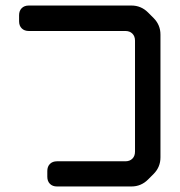

<svg xmlns="http://www.w3.org/2000/svg" viewBox="-20 -569 649 694"><path d="M151 70Q151 86 160.5 95.5Q170 105 186 105H455Q490 105 515 80L535 60Q560 35 560 0V-444Q560 -479 535 -504L515 -524Q490 -549 455 -549H84Q68 -549 58.5 -539.5Q49 -530 49 -514V-492Q49 -476 58.5 -466.5Q68 -457 84 -457H433Q449 -457 458.5 -447.5Q468 -438 468 -422V-21Q468 -5 458.5 4.5Q449 14 433 14H186Q170 14 160.5 23.5Q151 33 151 49Z"/></svg>

Font: WDXL Lubrifont TC
Style: Regular
Weight: 400
Designer: [WDXL Lubrifont] Copyright 2020-2022 (c) NightFurySL2001, Skr-ZERO; [ZCOOL QingKe HuangYou] Copyright 2018-2022 (c) The 
Version: Version 2.001;hotconv 1.1.1;makeotfexe 2.6.0